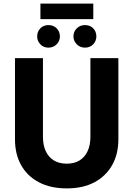

<svg xmlns="http://www.w3.org/2000/svg" viewBox="-20 -1027 739 1064"><path d="M350 17Q260 17 195.5 -17Q131 -51 97 -112Q63 -173 63 -255V-705H218V-269Q218 -223 233.5 -189.5Q249 -156 278.5 -138Q308 -120 350 -120Q392 -120 421 -138Q450 -156 465.5 -189.5Q481 -223 481 -269V-705H636V-255Q636 -173 601.5 -112Q567 -51 503.5 -17Q440 17 350 17ZM204 -921V-1007H497V-921ZM248 -763Q221 -763 203.5 -781.5Q186 -800 186 -825Q186 -852 203.5 -870Q221 -888 248 -888Q276 -888 294 -870Q312 -852 312 -825Q312 -800 294 -781.5Q276 -763 248 -763ZM451 -763Q424 -763 405.5 -781.5Q387 -800 387 -825Q387 -852 405.5 -870Q424 -888 451 -888Q479 -888 496.5 -870Q514 -852 514 -825Q514 -800 496.5 -781.5Q479 -763 451 -763Z"/></svg>

Font: TikTok Sans 24pt
Style: Bold
Weight: 700
Version: Version 4.000